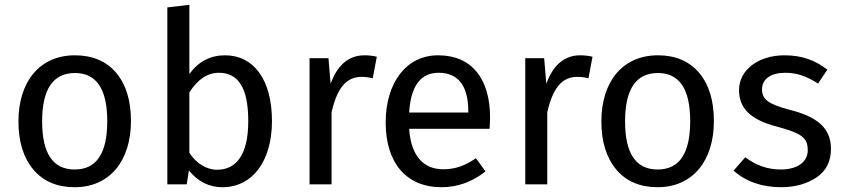

<svg xmlns="http://www.w3.org/2000/svg" viewBox="-20 -770 3526 802"><path d="M293 -539C145 -539 57 -428 57 -263C57 -178 78 -111 119 -62C160 -13 218 12 292 12C439 12 527 -99 527 -264C527 -349 507 -416 466 -465C425 -514 367 -539 293 -539ZM293 -465C383 -465 428 -398 428 -264C428 -129 383 -62 292 -62C201 -62 156 -129 156 -263C156 -398 202 -465 293 -465Z M920 -539C859 -539 809 -513 771 -461V-750L679 -739V0H760L769 -58C807 -11 854 12 909 12C1036 12 1116 -99 1116 -264C1116 -437 1040 -539 920 -539ZM887 -61C842 -61 799 -88 771 -132V-384C806 -439 847 -466 894 -466C973 -466 1017 -407 1017 -264C1017 -125 968 -61 887 -61Z M1502 -539C1438 -539 1389 -499 1361 -420L1352 -527H1273V0H1365V-301C1388 -402 1426 -449 1491 -449C1506 -449 1521 -447 1537 -443L1554 -533C1538 -537 1521 -539 1502 -539Z M2027 -279C2027 -442 1950 -539 1810 -539C1675 -539 1591 -422 1591 -258C1591 -90 1677 12 1824 12C1891 12 1952 -10 2008 -54L1968 -109C1921 -77 1882 -63 1831 -63C1751 -63 1697 -116 1689 -232H2025C2026 -248 2027 -264 2027 -279ZM1936 -300H1689C1696 -411 1737 -466 1812 -466C1895 -466 1936 -410 1936 -306Z M2403 -539C2339 -539 2290 -499 2262 -420L2253 -527H2174V0H2266V-301C2289 -402 2327 -449 2392 -449C2407 -449 2422 -447 2438 -443L2455 -533C2439 -537 2422 -539 2403 -539Z M2728 -539C2580 -539 2492 -428 2492 -263C2492 -178 2513 -111 2554 -62C2595 -13 2653 12 2727 12C2874 12 2962 -99 2962 -264C2962 -349 2942 -416 2901 -465C2860 -514 2802 -539 2728 -539ZM2728 -465C2818 -465 2863 -398 2863 -264C2863 -129 2818 -62 2727 -62C2636 -62 2591 -129 2591 -263C2591 -398 2637 -465 2728 -465Z M3257 -539C3148 -539 3067 -478 3067 -394C3067 -318 3114 -270 3226 -241C3329 -213 3354 -195 3354 -142C3354 -93 3310 -62 3241 -62C3187 -62 3138 -79 3093 -113L3044 -57C3097 -11 3163 12 3243 12C3301 12 3350 -2 3391 -29C3431 -56 3451 -96 3451 -148C3451 -236 3393 -283 3276 -312C3191 -335 3163 -354 3163 -397C3163 -440 3200 -466 3260 -466C3308 -466 3349 -452 3397 -421L3436 -479C3384 -519 3329 -539 3257 -539Z"/></svg>

Font: Fira Sans
Style: Regular
Weight: 400
Designer: Carrois Corporate & Edenspiekermann AG
Foundry: Carrois Corporate GbR & Edenspiekermann AG
Version: Version 4.203